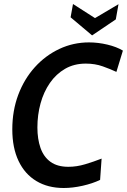

<svg xmlns="http://www.w3.org/2000/svg" viewBox="-20 -926 634 960"><path d="M298.5 14Q219.5 14 161.8 -20.8Q104 -55.5 72.8 -121.2Q41.5 -187 41.5 -279Q41.5 -372.5 71.2 -451.8Q101 -531 154 -589.8Q207 -648.5 276.5 -681.2Q346 -714 425 -714Q470.5 -714 516.8 -703Q563 -692 594.5 -673L562 -566.5Q532.5 -580.5 493.8 -594.2Q455 -608 409 -608Q350.5 -608 305.5 -582Q260.5 -556 229.5 -511.2Q198.5 -466.5 182.8 -409.2Q167 -352 167 -288.5Q167 -231 182.5 -186.5Q198 -142 232.2 -117Q266.5 -92 322 -92Q363.5 -92 406 -104.8Q448.5 -117.5 488 -133L480.5 -26.5Q443 -8.5 393.2 2.8Q343.5 14 298.5 14ZM440.5 -749 333 -839.5 345 -906 455 -835.5 572.5 -905 559 -829Z"/></svg>

Font: Cabin SemiCondensedSemiBold
Style: Italic
Weight: 600
Width: 4
Italic angle: -10°
Designer: Pablo Impallari
Foundry: Pablo Impallari. http://www.impallari.com Igino Marini. http://www.ikern.com
Version: Version 3.001